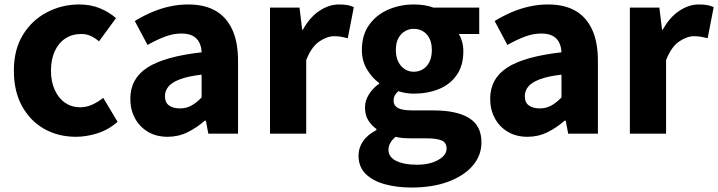

<svg xmlns="http://www.w3.org/2000/svg" viewBox="-20 -598 3213 859"><path d="M320 14Q241 14 178.5 -21Q116 -56 79 -122.5Q42 -189 42 -282Q42 -376 82.5 -442Q123 -508 190 -543Q257 -578 334 -578Q386 -578 427 -561Q468 -544 499 -517L423 -413Q403 -430 384 -438Q365 -446 344 -446Q303 -446 272.5 -426Q242 -406 225 -369Q208 -332 208 -282Q208 -233 225 -195.5Q242 -158 271.5 -138Q301 -118 338 -118Q367 -118 393 -130Q419 -142 442 -160L506 -53Q465 -17 415.5 -1.5Q366 14 320 14Z M730 14Q679 14 641.5 -8.5Q604 -31 583.5 -69.5Q563 -108 563 -156Q563 -246 639 -295.5Q715 -345 882 -364Q881 -389 871.5 -408Q862 -427 842.5 -437.5Q823 -448 792 -448Q755 -448 718 -434Q681 -420 640 -397L583 -504Q619 -526 657 -542.5Q695 -559 736.5 -568.5Q778 -578 822 -578Q895 -578 944 -550Q993 -522 1019 -466Q1045 -410 1045 -325V0H912L901 -58H896Q861 -27 819.5 -6.5Q778 14 730 14ZM785 -113Q814 -113 837 -126Q860 -139 882 -162V-264Q821 -257 784.5 -243Q748 -229 733 -210Q718 -191 718 -168Q718 -139 736.5 -126Q755 -113 785 -113Z M1188 0V-564H1320L1332 -465H1335Q1366 -521 1409 -549.5Q1452 -578 1496 -578Q1520 -578 1535.5 -575Q1551 -572 1563 -566L1536 -427Q1520 -431 1506.5 -433.5Q1493 -436 1475 -436Q1443 -436 1408 -412Q1373 -388 1350 -329V0Z M1820 241Q1755 241 1701 226Q1647 211 1615.5 179.5Q1584 148 1584 98Q1584 63 1604.5 33.5Q1625 4 1664 -16V-21Q1643 -36 1628 -59Q1613 -82 1613 -118Q1613 -148 1631 -176.5Q1649 -205 1676 -223V-227Q1646 -248 1622.5 -286.5Q1599 -325 1599 -374Q1599 -442 1632 -487.5Q1665 -533 1718 -555.5Q1771 -578 1831 -578Q1856 -578 1878.5 -574.5Q1901 -571 1919 -564H2124V-446H2033Q2041 -433 2047 -412.5Q2053 -392 2053 -369Q2053 -305 2023.5 -262.5Q1994 -220 1943.5 -199.5Q1893 -179 1831 -179Q1816 -179 1798.5 -181.5Q1781 -184 1762 -190Q1752 -181 1746.5 -171.5Q1741 -162 1741 -146Q1741 -126 1760 -115Q1779 -104 1827 -104H1920Q2023 -104 2078.5 -70Q2134 -36 2134 39Q2134 97 2095.5 142.5Q2057 188 1986.5 214.5Q1916 241 1820 241ZM1831 -277Q1854 -277 1872.5 -288.5Q1891 -300 1901.5 -321.5Q1912 -343 1912 -374Q1912 -405 1901.5 -426Q1891 -447 1872.5 -458Q1854 -469 1831 -469Q1809 -469 1791 -458Q1773 -447 1762 -426.5Q1751 -406 1751 -374Q1751 -343 1762 -321.5Q1773 -300 1791 -288.5Q1809 -277 1831 -277ZM1845 139Q1885 139 1914.5 129Q1944 119 1961 103Q1978 87 1978 67Q1978 39 1955 30Q1932 21 1890 21H1829Q1801 21 1782.5 19.5Q1764 18 1750 14Q1734 27 1726 42Q1718 57 1718 72Q1718 105 1753 122Q1788 139 1845 139Z M2340 14Q2289 14 2251.5 -8.5Q2214 -31 2193.5 -69.5Q2173 -108 2173 -156Q2173 -246 2249 -295.5Q2325 -345 2492 -364Q2491 -389 2481.5 -408Q2472 -427 2452.5 -437.5Q2433 -448 2402 -448Q2365 -448 2328 -434Q2291 -420 2250 -397L2193 -504Q2229 -526 2267 -542.5Q2305 -559 2346.5 -568.5Q2388 -578 2432 -578Q2505 -578 2554 -550Q2603 -522 2629 -466Q2655 -410 2655 -325V0H2522L2511 -58H2506Q2471 -27 2429.5 -6.5Q2388 14 2340 14ZM2395 -113Q2424 -113 2447 -126Q2470 -139 2492 -162V-264Q2431 -257 2394.5 -243Q2358 -229 2343 -210Q2328 -191 2328 -168Q2328 -139 2346.5 -126Q2365 -113 2395 -113Z M2798 0V-564H2930L2942 -465H2945Q2976 -521 3019 -549.5Q3062 -578 3106 -578Q3130 -578 3145.5 -575Q3161 -572 3173 -566L3146 -427Q3130 -431 3116.5 -433.5Q3103 -436 3085 -436Q3053 -436 3018 -412Q2983 -388 2960 -329V0Z"/></svg>

Font: Noto Sans SC Thin ExtraBold
Style: Regular
Weight: 800
Version: Version 2.004-H2;hotconv 1.0.118;makeotfexe 2.5.65603